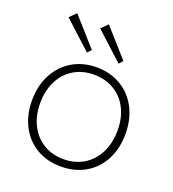

<svg xmlns="http://www.w3.org/2000/svg" viewBox="-133 -824 843 935"><g transform="rotate(20 288.0 -356.5)"><path d="M46 -246Q46 -322 76.5 -380.5Q107 -439 162 -472Q217 -505 288 -505Q359 -505 414 -472.5Q469 -440 499.5 -381.5Q530 -323 530 -247Q530 -172 499.5 -113.5Q469 -55 414 -23Q359 9 287 9Q216 9 161.5 -23Q107 -55 76.5 -113Q46 -171 46 -246ZM488 -251Q488 -315 463 -364Q438 -413 392.5 -440Q347 -467 288 -467Q229 -467 183.5 -439.5Q138 -412 113 -362Q88 -312 88 -247Q88 -183 113 -133.5Q138 -84 183.5 -56.5Q229 -29 288 -29Q347 -29 392.5 -57Q438 -85 463 -135.5Q488 -186 488 -251ZM75 -687 108 -720 236 -576 218 -556ZM238 -689 271 -722 399 -578 381 -558Z"/></g></svg>

Font: Bellota Text Light
Style: Regular
Weight: 300
Designer: Kemie Guaida
Foundry: Kemie Guaida
Version: Version 4.001